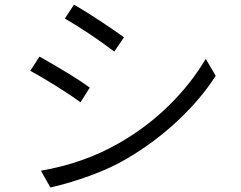

<svg xmlns="http://www.w3.org/2000/svg" viewBox="-20 -784 1040 828"><path d="M259.8 -704.1 298.8 -763.7Q339.8 -741.2 410.2 -694.8Q480.5 -648.4 514.6 -623L472.7 -561.5Q376 -635.7 259.8 -704.1ZM197.3 24.4 156.2 -47.9Q338.9 -79.1 490.2 -165Q612.3 -234.4 708.5 -329.1Q804.7 -423.8 867.2 -530.3L910.2 -457Q845.7 -356.4 746.1 -263.2Q646.5 -169.9 528.3 -100.6Q458 -58.6 365.7 -25.4Q273.4 7.8 197.3 24.4ZM110.4 -478.5 150.4 -540Q305.7 -452.1 367.2 -406.2L327.1 -342.8Q289.1 -371.1 221.2 -413.6Q153.3 -456.1 110.4 -478.5Z"/></svg>

Font: GenEi Gothic M SemiLight
Style: Regular
Weight: 350
Designer: o_tamon (Modified); [Source Han Sans]
Ryoko NISHIZUKA  (kana & ideographs); Paul D. Hunt (Latin, Greek & Cyrillic); Wenl
Version: Version 1.1a;Original Version 1.004